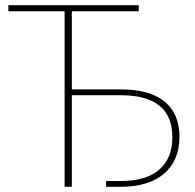

<svg xmlns="http://www.w3.org/2000/svg" viewBox="-20 -723 756 743"><path d="M448 -377Q560 -377 617.2 -329.8Q674.5 -282.5 674.5 -193.5Q674.5 -148 659.5 -112.2Q644.5 -76.5 615.5 -51.5Q586.5 -26.5 544 -13.2Q501.5 0 447 0H390.5V-22.5H447Q545.5 -22.5 596.2 -66.5Q647 -110.5 647 -192Q647 -274 596.8 -314.2Q546.5 -354.5 448 -354.5H258V0H230V-679.5H12.5V-703H517V-679.5H258V-377Z"/></svg>

Font: Lato 2
Style: Regular
Weight: 200
Designer: Lukasz Dziedzic with Adam Twardoch and Botio Nikoltchev
Foundry: tyPoland Lukasz Dziedzic
Version: Version 2.015; 2015-08-06; http://www.latofonts.com/